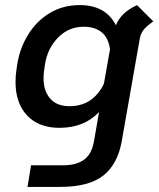

<svg xmlns="http://www.w3.org/2000/svg" viewBox="-20 -502 625 754"><path d="M582 -418Q555 -399 543.5 -384.5Q532 -370 528 -345L458 53Q442 143 385.5 187.5Q329 232 216 232H88L102 147H230Q279 147 309.5 125.5Q340 104 349 53L369 -62Q310 0 214 0Q132 0 86.5 -48.5Q41 -97 41 -180Q41 -207 45 -231L48 -251Q58 -313 90.5 -366Q123 -419 175 -450.5Q227 -482 293 -482Q395 -482 435 -403Q446 -429 466 -448Q486 -467 518 -482ZM388 -173 412 -308Q406 -354 379 -375.5Q352 -397 309 -397Q250 -397 208.5 -355Q167 -313 157 -251L154 -231Q151 -212 151 -195Q151 -145 177 -115Q203 -85 253 -85Q345 -85 388 -173Z"/></svg>

Font: KoHo SemiBold
Style: Italic
Weight: 600
Italic angle: -10°
Version: Version 1.000; ttfautohint (v1.6)